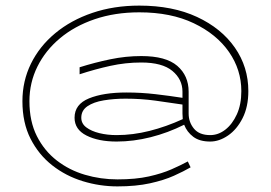

<svg xmlns="http://www.w3.org/2000/svg" viewBox="-20 -526 966 685"><path d="M396 -21Q331 -21 288.5 -42.5Q246 -64 246 -106Q246 -154 297.5 -175Q349 -196 431 -196Q484 -196 535 -190Q586 -184 631 -177V-199Q631 -243 595 -273Q559 -303 484 -303Q428 -303 373.5 -291Q319 -279 264 -261V-286Q318 -303 373.5 -314.5Q429 -326 484 -326Q572 -326 612.5 -291Q653 -256 653 -199V-121Q653 -90 672 -67Q691 -44 730 -44Q759 -44 784 -63.5Q809 -83 825 -118Q841 -153 841 -201Q841 -277 797 -340.5Q753 -404 671.5 -443Q590 -482 477 -482Q390 -482 318 -457.5Q246 -433 194 -389.5Q142 -346 113.5 -288.5Q85 -231 85 -165Q85 -93 111.5 -40.5Q138 12 182.5 46.5Q227 81 283 97.5Q339 114 399 114Q464 114 511 103.5Q558 93 592 78Q626 63 650 50L660 71Q636 85 600.5 101Q565 117 515 128Q465 139 399 139Q336 139 275.5 120.5Q215 102 166.5 64Q118 26 89 -31Q60 -88 60 -165Q60 -237 90.5 -299Q121 -361 177 -407.5Q233 -454 309.5 -480Q386 -506 477 -506Q596 -506 683 -465.5Q770 -425 818 -356Q866 -287 866 -201Q866 -145 845.5 -104.5Q825 -64 793.5 -42.5Q762 -21 730 -21Q692 -21 669.5 -38Q647 -55 637 -81Q579 -52 517.5 -36.5Q456 -21 396 -21ZM270 -106Q270 -85 288 -71.5Q306 -58 334.5 -51Q363 -44 396 -44Q454 -44 513.5 -59Q573 -74 632 -101Q631 -111 631 -121V-153Q585 -160 534 -167Q483 -174 428 -174Q387 -174 350.5 -168Q314 -162 292 -147Q270 -132 270 -106Z"/></svg>

Font: Padyakke Expanded One
Style: Regular
Weight: 400
Designer: James Puckett
Foundry: Dunwich Type Founders
Version: Version 1.500; ttfautohint (v1.8.4.7-5d5b)